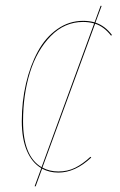

<svg xmlns="http://www.w3.org/2000/svg" viewBox="-20 -601 426 679"><path d="M317.4 -521Q351.6 -509.8 376 -477.1L372.6 -475.1Q348.1 -506.8 316.4 -517.1L129.9 -8.3Q154.8 5.4 186.5 5.4Q219.2 5.4 245.8 -7.8Q272.5 -21 299.8 -46.4L302.7 -43.9Q246.1 9.3 186.5 9.3Q154.8 9.3 128.9 -4.4L106 58.1L102.5 57.6L126 -6.3Q92.8 -25.9 75 -68.1Q57.1 -110.4 57.1 -172.4Q57.1 -242.2 72 -305.9Q86.9 -369.6 114 -419.2Q141.1 -468.8 182.6 -498Q224.1 -527.3 274.4 -527.3Q295.4 -527.3 314.5 -522L335.9 -580.6L339.4 -580.1ZM127 -9.8 313 -518.1Q294.4 -523.4 273.9 -523.4Q208.5 -523.4 159.4 -473.4Q110.4 -423.3 85.9 -344.5Q61.5 -265.6 61.5 -172.4Q61.5 -48.3 127 -9.8Z"/></svg>

Font: Fira Sans Compressed Four
Style: Italic
Weight: 100
Width: 3
Italic angle: -8°
Designer: Carrois Corporate & Edenspiekermann AG
Foundry: Carrois Corporate GbR & Edenspiekermann AG
Version: Version 4.203;PS 004.203;hotconv 1.0.88;makeotf.lib2.5.64775